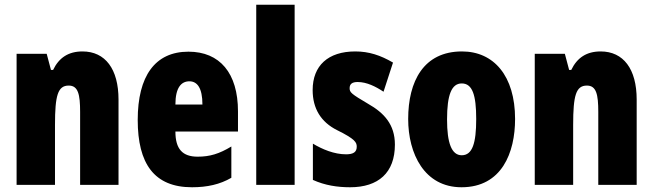

<svg xmlns="http://www.w3.org/2000/svg" viewBox="-20 -780 2755 810"><path d="M328 -563C269 -563 229 -537 204 -485H195L177 -553H50V0H212V-253C212 -378 224 -419 270 -419C310 -419 318 -381 318 -308V0H480V-360C480 -489 424 -563 328 -563Z M775 -562C634 -562 561 -459 561 -274C561 -90 630 10 790 10C854 10 908 -2 956 -30V-162C905 -131 865 -119 814 -119C750 -119 720 -151 720 -225H984V-310C984 -472 907 -562 775 -562ZM779 -437C812 -437 834 -409 834 -339H720C720 -411 745 -437 779 -437Z M1223 0V-760H1061V0Z M1646 -170C1646 -255 1600 -304 1533 -342C1462 -384 1455 -390 1455 -408C1455 -426 1466 -434 1489 -434C1527 -434 1565 -415 1598 -393L1638 -516C1585 -547 1536 -563 1479 -563C1364 -563 1299 -503 1299 -400C1299 -322 1334 -265 1402 -231C1479 -193 1485 -179 1485 -161C1485 -138 1470 -129 1440 -129C1390 -129 1340 -150 1300 -174V-21C1351 2 1403 10 1457 10C1576 10 1646 -51 1646 -170Z M2153 -278C2153 -460 2063 -563 1929 -563C1767 -563 1702 -437 1702 -278C1702 -132 1770 10 1927 10C2097 10 2153 -136 2153 -278ZM1866 -276C1866 -380 1885 -428 1928 -428C1973 -428 1989 -379 1989 -278C1989 -176 1973 -125 1928 -125C1885 -125 1866 -177 1866 -276Z M2514 -563C2455 -563 2415 -537 2390 -485H2381L2363 -553H2236V0H2398V-253C2398 -378 2410 -419 2456 -419C2496 -419 2504 -381 2504 -308V0H2666V-360C2666 -489 2610 -563 2514 -563Z"/></svg>

Font: Noto Sans Thai ExtCond Blk
Style: Regular
Weight: 900
Width: 2
Designer: Monotype Design Team
Foundry: Monotype Imaging Inc.
Version: Version 2.002